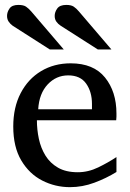

<svg xmlns="http://www.w3.org/2000/svg" viewBox="-20 -753 530 785"><path d="M266.1 12.2Q205.6 12.2 152.6 -14.9Q99.6 -42 66.9 -97.2Q34.2 -152.3 34.2 -235.8Q34.2 -314 64.5 -372.1Q94.7 -430.2 147.9 -462.2Q201.2 -494.1 269 -494.1Q362.3 -494.1 409.2 -436.3Q456.1 -378.4 456.1 -289.1Q456.1 -284.2 456.1 -276.1Q456.1 -268.1 455.1 -261.2H130.9Q130.9 -223.1 138.9 -185.3Q147 -147.5 166 -116.7Q185.1 -85.9 217.3 -67.4Q249.5 -48.8 297.9 -48.8Q340.8 -48.8 381.6 -68.6Q422.4 -88.4 456.1 -110.8V-49.8Q414.1 -23.9 365.5 -5.9Q316.9 12.2 266.1 12.2ZM136.2 -306.2H356V-328.1Q356 -377.4 332.3 -411.1Q308.6 -444.8 258.8 -444.8Q209.5 -444.8 174.8 -407.7Q140.1 -370.6 136.2 -306.2ZM435.5 -550.8H379.9L228 -647.9Q217.3 -654.8 210.4 -664.6Q203.6 -674.3 203.6 -688Q203.6 -703.6 214.1 -718.3Q224.6 -732.9 251 -732.9Q271 -732.9 281.5 -725.8Q292 -718.8 302.7 -706.1ZM240.7 -550.8H183.6L31.7 -647.9Q22 -654.8 15.4 -664.6Q8.8 -674.3 8.8 -688Q8.8 -703.6 19 -718.3Q29.3 -732.9 54.7 -732.9Q76.2 -732.9 86.4 -725.8Q96.7 -718.8 107.9 -706.1Z"/></svg>

Font: Charis
Style: Regular
Weight: 400
Designer: Walt Agee, Miriam Martin, Annie Olsen, Victor Gaultney, Lorna Priest, Alan Ward, Bob Hallissy, Martin Hosken, Sharon Cor
Foundry: SIL Global
Version: Version 7.000